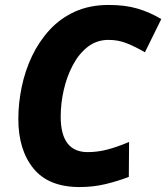

<svg xmlns="http://www.w3.org/2000/svg" viewBox="-20 -745 671 775"><path d="M301 10Q176 10 115 -65Q54 -140 54 -265Q54 -328 67.5 -393.5Q81 -459 109 -518Q137 -577 180 -624Q223 -671 282.5 -698Q342 -725 419 -725Q485 -725 534.5 -710.5Q584 -696 631 -668L565 -534Q527 -556 492.5 -570Q458 -584 418 -584Q371 -584 335 -556.5Q299 -529 274.5 -483Q250 -437 237.5 -382.5Q225 -328 225 -274Q225 -131 334 -131Q374 -131 414 -141.5Q454 -152 501 -172L500 -31Q456 -14 406.5 -2Q357 10 301 10Z"/></svg>

Font: Noto Sans Disp ExtBd
Style: Italic
Weight: 800
Italic angle: -12°
Designer: Monotype Design Team
Foundry: Monotype Imaging Inc.
Version: Version 2.000;GOOG;noto-source:20170915:90ef993387c0